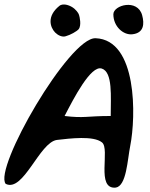

<svg xmlns="http://www.w3.org/2000/svg" viewBox="-20 -844 682 874"><path d="M250 -817C192 -770 208 -720 231 -696C244 -683 263 -674 279 -679C301 -685 329 -701 338 -711C352 -729 342 -769 340 -775C336 -789 322 -801 319 -804C302 -819 268 -832 250 -817ZM627 -775C606 -851 496 -821 496 -779C496 -723 542 -683 583 -688C635 -694 638 -735 627 -775ZM507 10C556 2 560 -116 573 -181C599 -312 606 -663 415 -670C295 -675 -51 -76 6 -7C87 33 159 -196 239 -207C300 -214 405 -227 444 -196C483 -166 415 19 507 10ZM274 -316C315 -395 393 -548 443 -532C494 -516 484 -405 484 -316C374 -316 364 -305 274 -316Z"/></svg>

Font: Carybe
Style: Regular
Weight: 400
Designer: Genilson Lima Santos
Foundry: Genilson Lima Santos
Version: Version 1.010;PS 001.010;hotconv 1.0.70;makeotf.lib2.5.58329